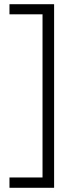

<svg xmlns="http://www.w3.org/2000/svg" viewBox="-20 -734 361 912"><path d="M25 158V109H182V-666H25V-714H237V158Z"/></svg>

Font: Noto Sans Thai Looped Light
Style: Regular
Weight: 300
Designer: Sasikarn Vongin, Ben Mitchell
Foundry: The Fontpad Ltd
Version: Version 1.001; ttfautohint (v1.8.4.7-5d5b)